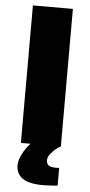

<svg xmlns="http://www.w3.org/2000/svg" viewBox="-60 -722 449 957"><g transform="rotate(5 165.0 -244.0)"><path d="M266 107V196L242 198Q212 200 191 200Q118 200 86 174Q58 152 58 112Q58 88 73.5 57Q89 26 113 0H65V-688H265V0Q242 12 224 32Q202 54 202 74Q202 90 212 99Q222 108 249 108H260Q264 108 266 107Z"/></g></svg>

Font: Saira Stencil
Style: Regular
Weight: 400
Designer: Hector Gatti with collaboration of the Omnibus-Type team
Foundry: Omnibus-Type
Version: Version 1.003